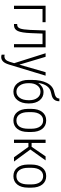

<svg xmlns="http://www.w3.org/2000/svg" viewBox="1079 -1877 1012 3210"><g transform="rotate(90 1585.0 -272.0)"><path d="M350.6 -477.1H130.4V0H75.7V-528.3H350.6Z M771.5 -528.3V0H717.3V-477.1H541.5L533.7 -281.2Q527.3 -126 498.8 -64.2Q470.2 -2.4 406.2 0H381.3V-53.2L397 -53.7Q439 -55.7 456.5 -102.8Q474.1 -149.9 480 -269L489.3 -528.3Z M1061 -89.4 1187 -528.3H1245.1L1059.1 84.5L1048.8 113.8Q1011.2 213.4 933.6 213.4Q915 213.4 894.5 206.5L894 156.7Q905.3 160.2 918.9 160.2Q954.1 160.2 976.6 139.2Q999 118.2 1013.7 71.3L1036.1 -3.4L870.1 -528.3H929.7Z M1521 -493.7Q1605.5 -493.7 1657.5 -428Q1709.5 -362.3 1709.5 -252.9V-241.2Q1709.5 -129.4 1655.5 -59.8Q1601.6 9.8 1512.7 9.8Q1424.8 9.8 1370.4 -59.6Q1315.9 -128.9 1315.9 -244.6V-292.5Q1315.9 -453.1 1367.7 -552.7Q1419.4 -652.3 1516.1 -671.4Q1576.7 -683.6 1601.8 -703.6Q1627 -723.6 1627 -758.3H1672.9Q1672.9 -683.1 1621.1 -649.9Q1592.8 -631.3 1526.1 -618.4Q1459.5 -605.5 1419.2 -550Q1378.9 -494.6 1367.2 -405.3Q1393.6 -444.8 1432.4 -469.2Q1471.2 -493.7 1521 -493.7ZM1512.2 -442.9Q1448.7 -442.9 1409.7 -390.6Q1370.6 -338.4 1370.6 -252.9V-241.2Q1370.6 -151.9 1409.7 -96.2Q1448.7 -40.5 1512.7 -40.5Q1576.2 -40.5 1615.7 -95.7Q1655.3 -150.9 1655.3 -245.1V-256.8Q1655.3 -339.4 1616 -391.1Q1576.7 -442.9 1512.2 -442.9Z M1800.3 -291Q1800.3 -405.3 1852.1 -471.7Q1903.8 -538.1 1993.2 -538.1Q2083 -538.1 2134.5 -472.7Q2186 -407.2 2186.5 -292.5V-236.3Q2186.5 -120.1 2134.5 -55.2Q2082.5 9.8 1994.1 9.8Q1905.8 9.8 1854 -53.7Q1802.2 -117.2 1800.3 -228.5ZM1855 -236.3Q1855 -145 1891.8 -92.8Q1928.7 -40.5 1994.1 -40.5Q2061 -40.5 2096.4 -90.8Q2131.8 -141.1 2132.3 -234.9V-291Q2132.3 -382.3 2095.2 -434.8Q2058.1 -487.3 1993.2 -487.3Q1930.2 -487.3 1893.1 -436Q1856 -384.8 1855 -294.9Z M2435.1 -241.2H2370.1V0H2315.4V-528.3H2370.1V-294.4H2434.1L2594.2 -528.3H2661.6L2479.5 -272.9L2680.7 0H2609.9Z M2731 -291Q2731 -405.3 2782.7 -471.7Q2834.5 -538.1 2923.8 -538.1Q3013.7 -538.1 3065.2 -472.7Q3116.7 -407.2 3117.2 -292.5V-236.3Q3117.2 -120.1 3065.2 -55.2Q3013.2 9.8 2924.8 9.8Q2836.4 9.8 2784.7 -53.7Q2732.9 -117.2 2731 -228.5ZM2785.6 -236.3Q2785.6 -145 2822.5 -92.8Q2859.4 -40.5 2924.8 -40.5Q2991.7 -40.5 3027.1 -90.8Q3062.5 -141.1 3063 -234.9V-291Q3063 -382.3 3025.9 -434.8Q2988.8 -487.3 2923.8 -487.3Q2860.8 -487.3 2823.7 -436Q2786.6 -384.8 2785.6 -294.9Z"/></g></svg>

Font: Roboto Condensed Light
Style: Regular
Weight: 300
Designer: Google
Version: Version 2.134; 2016